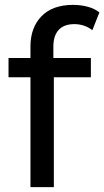

<svg xmlns="http://www.w3.org/2000/svg" viewBox="-20 -768 428 788"><path d="M105 0V-577Q105 -655 150.5 -701.5Q196 -748 280 -748Q311 -748 339.5 -740.5Q368 -733 388 -717L359 -644Q344 -656 325 -662.5Q306 -669 285 -669Q243 -669 221 -645.5Q199 -622 199 -576V-505L201 -461V0ZM15 -451V-530H353V-451Z"/></svg>

Font: MOST Montserrat Medium
Style: Regular
Weight: 500
Designer: Julieta Ulanovsky
Foundry: Julieta Ulanovsky
Version: Version 8.000;March 11, 2024;FontCreator 15.0.0.2926 64-bit